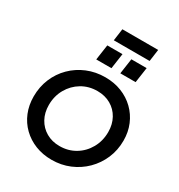

<svg xmlns="http://www.w3.org/2000/svg" viewBox="-258 -1318 1398 1500"><g transform="rotate(30 441.0 -568.0)"><path d="M433 12Q353 12 286 -14.5Q219 -41 169 -89.5Q119 -138 92 -204Q65 -270 65 -348Q65 -434 96 -508.5Q127 -583 183.5 -639Q240 -695 315 -726Q390 -757 477 -757Q557 -757 624 -730.5Q691 -704 741 -655.5Q791 -607 818.5 -541.5Q846 -476 846 -399Q846 -312 814 -237.5Q782 -163 725.5 -107Q669 -51 594 -19.5Q519 12 433 12ZM433 -112Q511 -112 573.5 -149.5Q636 -187 672.5 -252Q709 -317 709 -397Q709 -466 679.5 -519.5Q650 -573 597.5 -603Q545 -633 477 -633Q399 -633 336.5 -595.5Q274 -558 237.5 -493.5Q201 -429 201 -349Q201 -280 230.5 -226.5Q260 -173 312.5 -142.5Q365 -112 433 -112ZM388 -1040 403 -1148H726L711 -1040ZM344 -842 364 -980H501L481 -842ZM561 -842 581 -980H719L699 -842Z"/></g></svg>

Font: Plus Jakarta Sans
Style: Bold Italic
Weight: 700
Italic angle: -8°
Designer: Gumpita Rahayu
Foundry: Tokotype
Version: Version 2.071; ttfautohint (v1.8.4.7-5d5b);gftools[0.9.29]